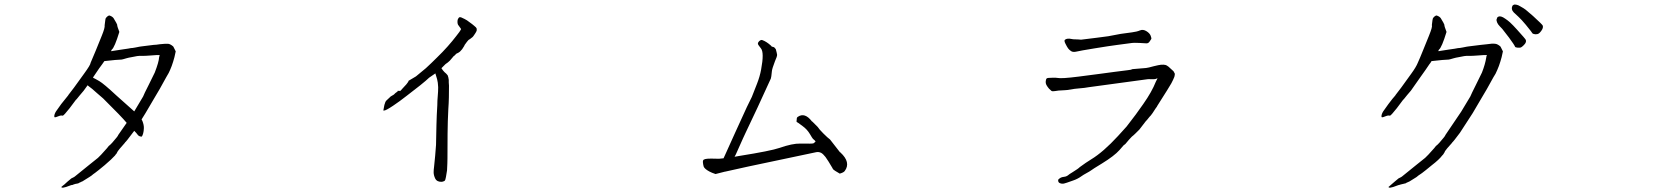

<svg xmlns="http://www.w3.org/2000/svg" viewBox="-20 -822 7540 868"><path d="M580.1 -221.7Q549.8 -180.7 544.9 -177.7V-176.8Q514.6 -142.6 512.7 -138.7Q510.7 -133.8 507.8 -129.9V-128.9Q502.9 -124 500 -119.1Q486.3 -103.5 453.1 -75.2Q438.5 -62.5 426.8 -53.7Q415 -44.9 409.2 -40Q404.3 -36.1 402.3 -35.2Q393.6 -27.3 383.8 -21.5L352.5 -2Q348.6 -1 341.8 2.9H340.8Q335.9 6.8 330.1 7.8Q321.3 8.8 313.5 11.7Q305.7 15.6 303.7 14.6H302.7Q301.8 14.6 278.3 23.4Q262.7 28.3 258.8 25.4Q257.8 24.4 256.8 23.4L260.7 20.5Q263.7 17.6 263.7 17.6Q266.6 16.6 285.2 -1Q300.8 -13.7 302.7 -15.6Q313.5 -20.5 317.4 -23.4L383.8 -77.1Q418.9 -105.5 422.9 -108.4Q429.7 -114.3 437.5 -123Q462.9 -151.4 463.9 -152.3Q469.7 -160.2 471.7 -162.1Q477.5 -166 487.3 -176.8Q513.7 -207 513.7 -210Q513.7 -210.9 514.6 -211.9Q537.1 -244.1 552.7 -266.6Q530.3 -293.9 446.3 -377Q443.4 -379.9 418 -401.4Q393.6 -423.8 381.8 -431.6Q378.9 -434.6 376 -436.5Q360.4 -415 358.4 -412.1Q352.5 -405.3 339.4 -389.6Q326.2 -374 325.2 -372.1H324.2Q320.3 -367.2 294.9 -333Q269.5 -300.8 263.7 -298.8Q257.8 -301.8 245.1 -296.9Q231.4 -291 227.5 -292Q224.6 -292 225.6 -299.8Q227.5 -311.5 237.3 -324.2Q253.9 -346.7 256.8 -351.6Q286.1 -388.7 288.1 -390.6Q288.1 -390.6 289.1 -392.6L314.5 -425.8L360.4 -489.3Q389.6 -529.3 389.6 -538.1L413.1 -593.8Q434.6 -646.5 440.4 -661.1Q455.1 -697.3 453.1 -708Q453.1 -711.9 456.1 -731.4Q457 -738.3 458 -739.3Q460.9 -744.1 465.8 -748Q472.7 -752.9 474.6 -752Q487.3 -748 493.2 -740.2Q509.8 -712.9 509.8 -710Q508.8 -705.1 519.5 -677.7Q498 -607.4 485.4 -597.7Q483.4 -595.7 483.4 -593.8L482.4 -590.8H485.4L490.2 -591.8L528.3 -597.7Q569.3 -603.5 571.3 -604.5Q578.1 -604.5 592.8 -607.4Q616.2 -612.3 620.1 -612.3Q671.9 -619.1 674.8 -619.1Q684.6 -619.1 703.1 -622.1Q730.5 -625 740.2 -624Q750 -623 762.7 -612.3Q763.7 -611.3 764.6 -609.4L774.4 -589.8Q771.5 -575.2 768.6 -563.5Q765.6 -551.8 762.7 -543Q756.8 -523.4 749 -505.9Q745.1 -495.1 731.4 -472.7Q712.9 -440.4 711.9 -437.5Q710 -432.6 676.8 -377Q638.7 -312.5 637.7 -310.5Q630.9 -299.8 620.1 -282.2Q622.1 -278.3 624 -274.4Q630.9 -256.8 630.4 -242.7Q629.9 -228.5 627.4 -219.7Q625 -210.9 622.1 -206.1Q621.1 -203.1 614.3 -205.1Q606.4 -207 601.6 -213.9Q597.7 -219.7 586.9 -230.5Q583 -225.6 580.1 -221.7ZM586.9 -318.4 627 -385.7Q630.9 -396.5 651.4 -436.5Q678.7 -491.2 679.7 -494.1Q698.2 -542 699.2 -562.5Q699.2 -564.5 701.2 -570.3L702.1 -573.2H698.2Q696.3 -573.2 689.5 -573.2Q685.5 -573.2 663.1 -571.3Q637.7 -569.3 623 -569.3Q611.3 -570.3 599.6 -568.4Q585.9 -565.4 574.2 -563.5Q561.5 -561.5 551.8 -558.6Q532.2 -552.7 529.3 -552.7Q519.5 -551.8 500 -550.8L453.1 -545.9H452.1L451.2 -544.9Q451.2 -543.9 442.4 -532.2Q433.6 -521.5 402.3 -474.6Q401.4 -472.7 400.4 -470.7Q409.2 -466.8 429.2 -455.1Q449.2 -443.4 505.9 -390.6Q559.6 -342.8 586.9 -318.4Z M1919.9 -470.7Q1909.2 -460 1879.9 -436.5Q1850.6 -413.1 1818.4 -388.7Q1786.1 -363.3 1756.8 -343.8Q1724.6 -322.3 1716.8 -322.3H1712.9L1713.9 -327.1Q1714.8 -332 1715.8 -337.4Q1716.8 -342.8 1717.8 -347.7Q1721.7 -363.3 1727.5 -368.2L1744.1 -383.8Q1745.1 -385.7 1751 -388.7Q1758.8 -393.6 1760.7 -394.5Q1763.7 -397.5 1767.6 -401.4Q1772.5 -404.3 1776.4 -408.2L1778.3 -409.2V-412.1L1781.2 -411.1H1784.2H1789.1H1790Q1793 -415 1798.8 -420.9Q1804.7 -426.8 1810.5 -433.6Q1817.4 -440.4 1821.3 -446.3Q1826.2 -452.1 1827.1 -456.1V-457L1829.1 -458Q1860.4 -476.6 1860.4 -476.6Q1879.9 -492.2 1905.3 -513.7Q1929.7 -536.1 1955.1 -561.5Q1981.4 -586.9 2003.9 -612.3Q2026.4 -637.7 2042 -658.2Q2059.6 -679.7 2064.5 -690.4L2063.5 -691.4V-692.4Q2055.7 -702.1 2050.8 -710Q2046.9 -717.8 2048.8 -731.4Q2049.8 -736.3 2053.7 -741.2Q2056.6 -746.1 2065.4 -743.2Q2069.3 -741.2 2080.1 -736.3Q2091.8 -730.5 2102.5 -721.7Q2115.2 -712.9 2124 -705.1Q2133.8 -697.3 2134.8 -693.4Q2135.7 -688.5 2134.8 -682.6Q2131.8 -675.8 2127 -668.9Q2118.2 -655.3 2116.2 -654.3Q2105.5 -645.5 2103.5 -644.5Q2097.7 -642.6 2090.8 -632.8Q2086.9 -627 2083 -622.1Q2080.1 -619.1 2080.1 -618.2Q2080.1 -615.2 2076.2 -610.4Q2073.2 -604.5 2069.3 -599.6Q2064.5 -593.8 2059.6 -588.9Q2053.7 -584 2048.8 -582Q2041 -579.1 2039.1 -575.2Q2035.2 -570.3 2031.2 -568.4Q2027.3 -564.5 2013.7 -547.9Q2004.9 -539.1 1994.1 -532.2Q1994.1 -532.2 1975.6 -513.7Q1982.4 -502.9 1989.3 -496.1Q1998 -489.3 2003.9 -481.4Q2005.9 -476.6 2006.8 -472.2Q2007.8 -467.8 2008.8 -460.9V-449.2L2009.8 -434.6Q2009.8 -408.2 2009.3 -381.8Q2008.8 -355.5 2006.8 -329.1Q2003.9 -273.4 2003.4 -217.3Q2002.9 -161.1 2002.9 -105.5Q2002.9 -98.6 2002.4 -83.5Q2002 -68.4 2001 -51.8Q1998 -36.1 1996.1 -22Q1994.1 -7.8 1989.3 -3.9Q1981.4 0 1975.6 0Q1954.1 0 1947.3 -15.1Q1940.4 -30.3 1940.4 -43Q1940.4 -48.8 1940.9 -55.2Q1941.4 -61.5 1942.4 -68.4Q1945.3 -93.8 1947.3 -117.7Q1949.2 -141.6 1951.2 -167Q1952.1 -212.9 1953.1 -256.8Q1954.1 -300.8 1957 -346.7Q1957 -367.2 1959 -387.7Q1960.9 -408.2 1960.9 -427.7Q1960 -450.2 1956.1 -463.9Q1953.1 -475.6 1948.2 -490.2Q1933.6 -479.5 1919.9 -470.7Z M3323.2 -117.2Q3463.9 -139.6 3503.9 -153.3Q3562.5 -173.8 3597.7 -172.9Q3653.3 -171.9 3656.2 -173.8H3657.2Q3667 -180.7 3667 -182.6Q3666 -185.5 3655.3 -194.3Q3652.3 -197.3 3641.6 -215.8Q3628.9 -237.3 3608.4 -252Q3584 -270.5 3582 -270.5Q3580.1 -271.5 3582 -283.2V-284.2Q3582 -291 3586.9 -293.9Q3618.2 -315.4 3650.4 -273.4L3651.4 -272.5H3652.3L3653.3 -271.5L3676.8 -248Q3682.6 -238.3 3702.1 -218.8Q3722.7 -198.2 3732.4 -191.4L3777.3 -133.8H3778.3L3779.3 -132.8Q3828.1 -87.9 3798.8 -48.8Q3793.9 -42 3776.4 -37.1Q3751 -51.8 3747.1 -55.7V-56.6Q3746.1 -57.6 3745.1 -58.6L3743.2 -62.5Q3731.4 -83 3725.6 -91.8Q3719.7 -100.6 3711.9 -112.3Q3701.2 -126 3692.4 -130.9Q3680.7 -136.7 3668.9 -133.8Q3463.9 -90.8 3363.3 -69.3Q3267.6 -47.9 3257.8 -45.9H3256.8L3214.8 -35.2Q3197.3 -41 3186.5 -46.9Q3165 -58.6 3161.1 -69.3Q3158.2 -80.1 3157.7 -88.9Q3157.2 -97.7 3162.1 -100.6Q3167 -103.5 3178.7 -104.5Q3190.4 -105.5 3220.7 -104.5Q3229.5 -103.5 3251 -106.4Q3253.9 -113.3 3257.8 -121.1Q3270.5 -150.4 3303.7 -222.7Q3333 -286.1 3356.4 -337.9Q3376 -378.9 3377.9 -381.8L3378.9 -383.8L3402.3 -443.4Q3415 -475.6 3420.9 -507.8Q3435.5 -585 3419.9 -603.5Q3407.2 -619.1 3406.2 -624Q3406.2 -629.9 3411.1 -634.8Q3419.9 -643.6 3426.8 -640.6Q3445.3 -633.8 3464.8 -616.2L3466.8 -614.3L3467.8 -612.3L3469.7 -611.3L3472.7 -610.4L3476.6 -609.4Q3481.4 -608.4 3487.3 -599.6Q3492.2 -582 3493.2 -574.2Q3493.2 -566.4 3483.4 -544.9Q3470.7 -511.7 3469.7 -501Q3466.8 -470.7 3464.8 -466.8Q3457 -448.2 3404.3 -335Q3402.3 -332 3351.6 -223.6Q3350.6 -222.7 3338.9 -196.3Q3307.6 -126 3306.6 -124Q3303.7 -118.2 3300.8 -113.3Q3311.5 -115.2 3323.2 -117.2Z M5098.6 -627.9Q5069.3 -624 5032.2 -619.1Q4995.1 -614.3 4929.2 -603.5Q4863.3 -592.8 4847.2 -588.9Q4831.1 -585 4822.3 -590.8Q4813.5 -596.7 4808.6 -603.5Q4803.7 -610.4 4796.9 -624Q4790 -637.7 4793.9 -641.6Q4797.9 -645.5 4805.2 -647Q4812.5 -648.4 4832 -644.5Q4862.3 -643.6 4867.2 -642.6Q4879.9 -643.6 4938.5 -651.4Q4983.4 -657.2 4990.2 -658.2Q5016.6 -663.1 5046.9 -668.9Q5075.2 -672.9 5097.7 -675.8Q5120.1 -678.7 5133.8 -684.6Q5147.5 -690.4 5162.6 -681.2Q5177.7 -671.9 5182.1 -660.2Q5186.5 -648.4 5184.6 -645.5Q5182.6 -642.6 5177.2 -634.3Q5171.9 -626 5163.1 -626Q5154.3 -626 5146.5 -627Q5130.9 -627.9 5129.9 -627.9Q5106.4 -628.9 5098.6 -627.9ZM5255.9 -413.1Q5235.4 -380.9 5220.7 -357.4Q5210.9 -341.8 5210.9 -341.8V-340.8Q5208 -337.9 5190.4 -310.5Q5180.7 -296.9 5177.7 -294.9L5176.8 -293.9Q5163.1 -276.4 5160.2 -274.4Q5160.2 -274.4 5130.9 -236.3Q5128.9 -234.4 5113.3 -218.8Q5104.5 -210 5096.7 -204.1Q5085.9 -193.4 5067.4 -170.9Q5064.5 -168 5059.6 -165L5041 -143.6Q5017.6 -117.2 4961.9 -83Q4917 -55.7 4914.1 -52.7Q4906.2 -46.9 4891.6 -39.1Q4877 -31.2 4869.1 -25.4Q4851.6 -12.7 4831.1 -5.9Q4795.9 6.8 4790 7.8Q4780.3 9.8 4771.5 5.9Q4763.7 2.9 4763.7 -6.8Q4763.7 -11.7 4770.5 -15.6Q4778.3 -21.5 4790 -22.5Q4799.8 -23.4 4806.6 -28.3Q4814.5 -35.2 4828.1 -43Q4856.4 -60.5 4861.3 -66.4Q4864.3 -69.3 4888.7 -85.9Q4900.4 -93.8 4913.1 -101.6Q4967.8 -134.8 5034.2 -207L5073.2 -250Q5119.1 -308.6 5148.4 -351.6Q5187.5 -407.2 5205.1 -452.1Q5207 -457 5210 -461.9L5212.9 -468.8L5207 -465.8Q5203.1 -463.9 5193.4 -463.9Q5182.6 -463.9 5181.6 -463.9Q5175.8 -464.8 5168 -463.9L4901.4 -427.7Q4884.8 -424.8 4882.8 -424.8Q4834 -420.9 4803.7 -415Q4800.8 -414.1 4792 -414.1Q4761.7 -413.1 4749 -410.2Q4738.3 -408.2 4733.4 -411.1Q4729.5 -414.1 4722.7 -420.9Q4715.8 -428.7 4710.9 -437.5Q4705.1 -448.2 4709 -461.9Q4710 -468.8 4718.8 -469.7Q4719.7 -469.7 4741.2 -470.7Q4755.9 -470.7 4760.7 -469.7Q4778.3 -465.8 4855.5 -475.6Q4924.8 -484.4 4953.1 -488.3Q4981.4 -492.2 5018.6 -497.1Q5055.7 -502 5080.1 -504.9L5099.6 -507.8L5091.8 -508.8Q5142.6 -513.7 5161.1 -514.6Q5170.9 -515.6 5195.3 -522.5Q5218.8 -528.3 5228.5 -529.3Q5241.2 -530.3 5249 -528.3Q5253.9 -527.3 5262.7 -520.5Q5266.6 -517.6 5274.4 -509.8Q5280.3 -503.9 5285.2 -500Q5290 -492.2 5291 -489.3Q5292 -485.4 5289.1 -474.6Q5288.1 -470.7 5283.2 -460.9Q5278.3 -451.2 5275.4 -445.3Q5272.5 -440.4 5255.9 -413.1Z M6877.9 -710Q6858.4 -733.4 6844.7 -746.1Q6831.1 -757.8 6823.7 -765.6Q6816.4 -773.4 6815.4 -779.3Q6813.5 -786.1 6816.4 -793Q6817.4 -797.9 6822.3 -799.8Q6827.1 -802.7 6835 -800.8Q6842.8 -799.8 6853.5 -793Q6866.2 -786.1 6877 -778.3Q6890.6 -766.6 6910.2 -750Q6953.1 -710.9 6954.6 -706.1Q6956.1 -701.2 6954.6 -695.3Q6953.1 -689.5 6947.3 -681.6Q6941.4 -673.8 6936.5 -670.4Q6931.6 -667 6921.9 -667Q6911.1 -668 6908.2 -670.9Q6908.2 -672.9 6877.9 -710ZM6801.8 -652.3Q6775.4 -686.5 6771.5 -691.4Q6758.8 -704.1 6752.9 -711.9Q6747.1 -720.7 6746.1 -727.5Q6744.1 -733.4 6748 -740.2Q6749 -745.1 6754.9 -747.1Q6759.8 -749 6766.6 -747.1Q6774.4 -745.1 6785.2 -737.3Q6796.9 -729.5 6806.6 -720.7Q6820.3 -708 6836.9 -689.5Q6876 -646.5 6877.9 -641.6Q6879.9 -636.7 6877.9 -630.9Q6876 -625 6869.1 -618.2Q6862.3 -611.3 6857.4 -608.4Q6852.5 -605.5 6841.3 -606.4Q6830.1 -607.4 6829.1 -611.3Q6826.2 -619.1 6801.8 -652.3ZM6580.1 -221.7Q6548.8 -179.7 6544.9 -177.7V-176.8Q6516.6 -145.5 6512.7 -138.7Q6510.7 -131.8 6507.8 -129.9V-128.9Q6503.9 -122.1 6500 -119.1Q6486.3 -100.6 6453.1 -75.2Q6438.5 -62.5 6426.8 -53.7Q6415 -44.9 6409.2 -40Q6403.3 -35.2 6402.3 -35.2Q6392.6 -29.3 6383.8 -21.5L6352.5 -2Q6348.6 0 6341.8 2.9H6340.8Q6335 7.8 6330.1 7.8Q6319.3 9.8 6313.5 11.7Q6305.7 14.6 6303.7 14.6H6302.7Q6301.8 14.6 6278.3 23.4Q6262.7 28.3 6258.8 25.4Q6257.8 24.4 6256.8 23.4Q6258.8 22.5 6261.2 20Q6263.7 17.6 6263.7 17.6Q6266.6 15.6 6285.2 -1Q6300.8 -13.7 6302.7 -15.6Q6311.5 -19.5 6317.4 -23.4L6383.8 -77.1Q6418.9 -105.5 6422.9 -108.4Q6429.7 -114.3 6437.5 -123Q6462.9 -151.4 6463.9 -152.3Q6469.7 -160.2 6471.7 -162.1Q6477.5 -166 6487.3 -176.8Q6513.7 -207 6513.7 -210Q6513.7 -210.9 6514.6 -211.9Q6578.1 -304.7 6585.9 -317.4L6627 -385.7Q6631.8 -397.5 6651.4 -436.5Q6678.7 -491.2 6679.7 -494.1Q6694.3 -531.2 6699.2 -562.5Q6699.2 -566.4 6701.2 -570.3L6702.1 -573.2H6698.2Q6694.3 -573.2 6689.5 -573.2Q6685.5 -573.2 6663.1 -571.3Q6637.7 -569.3 6623 -569.3Q6611.3 -570.3 6599.6 -568.4Q6585.9 -565.4 6574.2 -563.5Q6561.5 -561.5 6551.8 -558.6Q6532.2 -552.7 6529.3 -552.7Q6514.6 -551.8 6500 -550.8L6453.1 -545.9H6452.1L6451.2 -544.9Q6446.3 -536.1 6442.4 -532.2Q6427.7 -509.8 6402.3 -474.6Q6361.3 -417 6358.4 -412.1Q6352.5 -405.3 6341.3 -392.1Q6330.1 -378.9 6325.2 -372.1H6324.2Q6320.3 -366.2 6294.9 -333Q6269.5 -300.8 6263.7 -298.8Q6257.8 -301.8 6245.1 -296.9Q6231.4 -291 6227.5 -292Q6224.6 -292 6225.6 -299.8Q6227.5 -311.5 6237.3 -324.2Q6252.9 -345.7 6256.8 -351.6Q6276.4 -377.9 6288.1 -390.6Q6288.1 -390.6 6289.1 -392.6L6314.5 -425.8L6360.4 -489.3Q6381.8 -518.6 6389.6 -538.1Q6389.6 -538.1 6389.6 -539.1V-538.1Q6399.4 -559.6 6413.1 -593.8Q6434.6 -646.5 6440.4 -661.1Q6457 -702.1 6453.1 -708Q6453.1 -711.9 6456.1 -731.4Q6457 -737.3 6458 -739.3Q6460.9 -744.1 6465.8 -748Q6472.7 -752.9 6474.6 -752Q6487.3 -748 6493.2 -740.2Q6508.8 -714.8 6509.8 -710Q6508.8 -705.1 6519.5 -677.7Q6498 -607.4 6485.4 -597.7Q6483.4 -595.7 6483.4 -593.8L6482.4 -590.8H6485.4L6490.2 -591.8L6528.3 -597.7Q6563.5 -602.5 6571.3 -604.5Q6578.1 -604.5 6592.8 -607.4Q6616.2 -612.3 6620.1 -612.3Q6667 -618.2 6674.8 -619.1Q6680.7 -620.1 6703.1 -622.1Q6725.6 -626 6740.2 -624Q6750 -623 6762.7 -612.3Q6763.7 -611.3 6764.6 -609.4L6774.4 -589.8Q6771.5 -575.2 6768.6 -563.5Q6765.6 -551.8 6762.7 -543Q6756.8 -523.4 6749 -505.9Q6742.2 -488.3 6731.4 -472.7Q6712.9 -440.4 6711.9 -437.5Q6710 -432.6 6676.8 -377Q6638.7 -312.5 6637.7 -310.5Q6627.9 -295.9 6608.9 -266.1Q6589.8 -236.3 6580.1 -221.7Z"/></svg>

Font: ToneOZ-YinPZ-Tsuipita-TC
Style: Regular
Weight: 400
Designer: ÂÆ£ÂøóÂáåJeffrey Xuan(jeffreyx@gmail.com, ToneOZ.com) ÈòøÂù§(cjkFonts)
Foundry: ToneOZ
Version: Version 0.24071